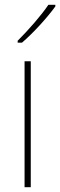

<svg xmlns="http://www.w3.org/2000/svg" viewBox="-20 -785 252 805"><path d="M212 -758V-765H183C152 -719 99 -659 54 -614V-606H72C120 -647 178 -711 212 -758ZM109 0V-528H83V0Z"/></svg>

Font: Noto Sans Malayalam SemiCondensed Thin
Style: Regular
Weight: 100
Width: 4
Designer: Jelle Bosma - Monotype Design Team
Foundry: Monotype Imaging Inc.
Version: Version 2.104